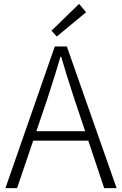

<svg xmlns="http://www.w3.org/2000/svg" viewBox="-20 -968 628 988"><path d="M262 -729H324L580 0H516L374 -425Q369 -441 364 -454Q313 -611 295 -676H291Q273 -611 222 -454Q217 -441 212 -425L68 0H8ZM127 -293H457V-244H127ZM245 -810 387 -948 423 -905 272 -780Z"/></svg>

Font: Merged Yaku Han JP Light
Style: Regular
Weight: 300
Designer: Ryoko NISHIZUKA 西塚涼子 (kana, bopomofo & ideographs); Paul D. Hunt (Latin, Greek & Cyrillic); Sandoll Communications 산돌커뮤니
Foundry: Adobe
Version: Version 2.004